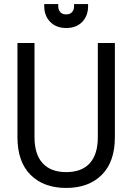

<svg xmlns="http://www.w3.org/2000/svg" viewBox="-20 -912 652 946"><path d="M306 14Q195 14 130.5 -50.5Q66 -115 66 -236V-700H150V-236Q150 -152 190 -108Q230 -64 306 -64Q383 -64 422.5 -108Q462 -152 462 -236V-700H546V-236Q546 -115 481.5 -50.5Q417 14 306 14ZM306 -774Q257 -774 227.5 -804Q198 -834 198 -882V-892H267V-880Q267 -864 277 -852.5Q287 -841 306 -841Q325 -841 335 -852.5Q345 -864 345 -880V-892H414V-882Q414 -834 385 -804Q356 -774 306 -774Z"/></svg>

Font: Space Mono
Style: Regular
Weight: 400
Monospace: yes
Designer: Colophon Foundry + Benjamin Critton
Foundry: Colophon Foundry & Benjamin Critton
Version: Version 1.003; ttfautohint (v1.8.4.7-5d5b)